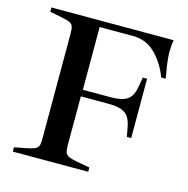

<svg xmlns="http://www.w3.org/2000/svg" viewBox="-101 -770 847 866"><g transform="rotate(15 323.0 -336.5)"><path d="M34 -20 90 -31Q116 -36 128 -41.5Q140 -47 144 -57.5Q148 -68 148 -90V-583Q148 -605 144 -615.5Q140 -626 128 -631.5Q116 -637 90 -642L34 -653V-673H605Q600 -649 600 -618Q600 -578 612 -516L615 -496H594Q571 -558 528 -601Q485 -644 423 -644H267V-351H397Q448 -351 473 -367Q498 -383 506 -428L514 -474H534V-197H514L505 -243Q497 -287 472 -303.5Q447 -320 398 -320H266V-90Q266 -68 270.5 -57.5Q275 -47 287 -41.5Q299 -36 325 -31L386 -20V0H34Z"/></g></svg>

Font: Ibarra Real Nova SemiBold
Style: Regular
Weight: 600
Designer: Jose Maria Ribagorda & Octavio Pardo
Foundry: Jose Maria Ribagorda
Version: Version 1.014